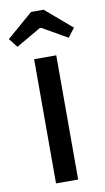

<svg xmlns="http://www.w3.org/2000/svg" viewBox="-91 -846 487 889"><g transform="rotate(-10 152.0 -401.0)"><path d="M32 -654 -1 -696 122 -802H181L305 -696L273 -654L156 -721H148ZM98 0V-584H202V0Z"/></g></svg>

Font: Ruda SemiBold
Style: Regular
Weight: 600
Designer: Mariela Monsalve and Angelina Sanchez
Foundry: Mariela Monsalve and Angelina Sanchez
Version: Version 2.001